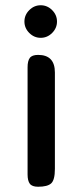

<svg xmlns="http://www.w3.org/2000/svg" viewBox="-20 -711 314 731"><path d="M91.5 -585.5Q73 -604 73 -629Q73 -654 91.5 -672.5Q110 -691 135 -691Q160 -691 178.5 -672.5Q197 -654 197 -629Q197 -604 178.5 -585.5Q160 -567 135 -567Q110 -567 91.5 -585.5ZM189 -68Q189 -26 175 -13Q161 0 125 0Q102 0 93.5 -11.5Q85 -23 85 -47V-455Q85 -479 93.5 -490.5Q102 -502 125 -502Q189 -502 189 -435Z"/></svg>

Font: Marmelad
Style: Regular
Weight: 400
Designer: Manvel Shmavonyan
Foundry: Cyreal
Version: Version 1.001;PS 001.001;hotconv 1.0.88;makeotf.lib2.5.64775